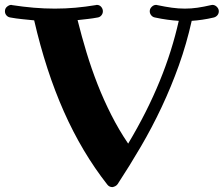

<svg xmlns="http://www.w3.org/2000/svg" viewBox="-44 -725 911 782"><path d="M847.2 -679.2Q847.2 -669.9 841.6 -663.1Q835.9 -656.2 827.1 -653.8Q802.2 -647.9 780.3 -644.8Q758.3 -641.6 736.8 -640.1Q715.8 -546.4 684.6 -459Q653.3 -371.6 614.5 -289.1Q575.7 -206.5 530 -128.4Q484.4 -50.3 435.1 24.9Q431.2 30.3 425.5 33.2Q419.9 36.1 414.1 37.1Q400.9 37.1 393.1 26.9Q289.6 -105 216.1 -270.8Q142.6 -436.5 95.2 -642.1Q70.8 -644.5 46.4 -647Q22 -649.4 -2 -653.8Q-11.7 -655.3 -17.8 -662.4Q-23.9 -669.4 -23.9 -679.2Q-23.9 -690.9 -15.1 -698Q-6.3 -705.1 2 -705.1Q2.9 -705.1 3.7 -704.6Q4.4 -704.1 5.9 -704.1Q50.3 -697.3 93.5 -693.6Q136.7 -689.9 179.2 -689.9Q222.2 -689.9 263.2 -693.6Q304.2 -697.3 345.2 -704.1Q346.7 -704.1 347.7 -704.6Q348.6 -705.1 350.1 -705.1Q361.3 -705.1 368.2 -697Q375 -689 375 -679.2Q375 -669.9 369.1 -662.6Q363.3 -655.3 354 -653.8Q333.5 -649.9 313.2 -647.7Q293 -645.5 272 -643.1Q288.6 -576.7 308.6 -510.7Q328.6 -444.8 353.5 -381.3Q378.4 -317.9 409.2 -257.1Q439.9 -196.3 478 -140.1Q517.1 -205.6 549.1 -269Q581.1 -332.5 606.4 -394.5Q631.8 -456.5 651.1 -517.8Q670.4 -579.1 684.1 -640.1Q661.1 -641.6 637.7 -644.8Q614.3 -647.9 586.9 -653.8Q578.1 -655.3 572 -662.6Q565.9 -669.9 565.9 -679.2Q565.9 -689.5 574 -697.3Q582 -705.1 591.8 -705.1Q593.8 -705.1 595 -704.6Q596.2 -704.1 597.2 -704.1Q629.4 -697.3 656.2 -693.6Q683.1 -689.9 709 -689.9Q734.9 -689.9 760.3 -693.6Q785.6 -697.3 814.9 -704.1Q816.4 -704.1 817.9 -704.6Q819.3 -705.1 820.8 -705.1Q831.5 -705.1 839.4 -697Q847.2 -689 847.2 -679.2Z"/></svg>

Font: Ribeye
Style: Regular
Weight: 400
Designer: Astigmatic (AOETI)
Foundry: Astigmatic (AOETI)
Version: Version 1.000